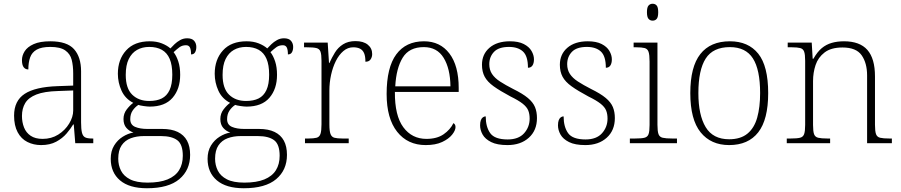

<svg xmlns="http://www.w3.org/2000/svg" viewBox="-20 -763 4799 1023"><path d="M199 10Q159 10 126 -6.5Q93 -23 74 -58.5Q55 -94 55 -147Q55 -226 111.5 -263Q168 -300 287 -304L370 -307V-371Q370 -413 362 -444.5Q354 -476 327.5 -494.5Q301 -513 248 -513Q201 -513 175.5 -498.5Q150 -484 140.5 -457Q131 -430 131 -393Q115 -393 106 -405Q97 -417 97 -443Q97 -467 111.5 -490Q126 -513 159.5 -528Q193 -543 248 -543Q337 -543 374.5 -501Q412 -459 412 -383V-111Q412 -76 416.5 -57Q421 -38 433 -31.5Q445 -25 471 -25H477V0H381L373 -100H370Q357 -78 335 -52Q313 -26 279.5 -8Q246 10 199 10ZM207 -23Q254 -23 290.5 -46Q327 -69 348.5 -104.5Q370 -140 370 -174V-281L289 -278Q216 -276 174 -259.5Q132 -243 114.5 -214Q97 -185 97 -145Q97 -112 108 -84Q119 -56 143.5 -39.5Q168 -23 207 -23Z M763 240Q669 240 619.5 198Q570 156 570 83Q570 42 588 12.5Q606 -17 634 -34.5Q662 -52 691 -57Q669 -64 653.5 -81.5Q638 -99 638 -129Q638 -158 655.5 -180.5Q673 -203 690 -215Q647 -237 627.5 -280Q608 -323 608 -370Q608 -446 652 -494.5Q696 -543 778 -543Q814 -543 842 -532Q870 -521 888 -505Q897 -515 910 -527.5Q923 -540 940 -549.5Q957 -559 977 -559Q1003 -559 1014.5 -545.5Q1026 -532 1026 -513Q1026 -496 1019.5 -484.5Q1013 -473 998 -473Q998 -498 992 -510Q986 -522 971 -522Q951 -522 936.5 -511.5Q922 -501 905 -485Q920 -466 930 -435.5Q940 -405 940 -364Q940 -289 899.5 -242Q859 -195 778 -195Q766 -195 745.5 -198Q725 -201 717 -204Q699 -192 686.5 -173.5Q674 -155 674 -128Q674 -98 700 -87Q726 -76 765 -76H844Q894 -76 927 -60Q960 -44 976.5 -13.5Q993 17 993 62Q993 143 935.5 191.5Q878 240 763 240ZM766 210Q831 210 872.5 193Q914 176 934 144Q954 112 954 67Q954 6 924.5 -16Q895 -38 838 -38H746Q708 -38 677 -26.5Q646 -15 628 11.5Q610 38 610 83Q610 117 624.5 146Q639 175 673 192.5Q707 210 766 210ZM775 -225Q815 -225 842 -238.5Q869 -252 883.5 -283Q898 -314 898 -365Q898 -417 884 -449.5Q870 -482 842.5 -497.5Q815 -513 775 -513Q738 -513 710 -497Q682 -481 666 -448.5Q650 -416 650 -364Q650 -292 684.5 -258.5Q719 -225 775 -225Z M1279 240Q1185 240 1135.5 198Q1086 156 1086 83Q1086 42 1104 12.5Q1122 -17 1150 -34.5Q1178 -52 1207 -57Q1185 -64 1169.5 -81.5Q1154 -99 1154 -129Q1154 -158 1171.5 -180.5Q1189 -203 1206 -215Q1163 -237 1143.5 -280Q1124 -323 1124 -370Q1124 -446 1168 -494.5Q1212 -543 1294 -543Q1330 -543 1358 -532Q1386 -521 1404 -505Q1413 -515 1426 -527.5Q1439 -540 1456 -549.5Q1473 -559 1493 -559Q1519 -559 1530.5 -545.5Q1542 -532 1542 -513Q1542 -496 1535.5 -484.5Q1529 -473 1514 -473Q1514 -498 1508 -510Q1502 -522 1487 -522Q1467 -522 1452.5 -511.5Q1438 -501 1421 -485Q1436 -466 1446 -435.5Q1456 -405 1456 -364Q1456 -289 1415.5 -242Q1375 -195 1294 -195Q1282 -195 1261.5 -198Q1241 -201 1233 -204Q1215 -192 1202.5 -173.5Q1190 -155 1190 -128Q1190 -98 1216 -87Q1242 -76 1281 -76H1360Q1410 -76 1443 -60Q1476 -44 1492.5 -13.5Q1509 17 1509 62Q1509 143 1451.5 191.5Q1394 240 1279 240ZM1282 210Q1347 210 1388.5 193Q1430 176 1450 144Q1470 112 1470 67Q1470 6 1440.5 -16Q1411 -38 1354 -38H1262Q1224 -38 1193 -26.5Q1162 -15 1144 11.5Q1126 38 1126 83Q1126 117 1140.5 146Q1155 175 1189 192.5Q1223 210 1282 210ZM1291 -225Q1331 -225 1358 -238.5Q1385 -252 1399.5 -283Q1414 -314 1414 -365Q1414 -417 1400 -449.5Q1386 -482 1358.5 -497.5Q1331 -513 1291 -513Q1254 -513 1226 -497Q1198 -481 1182 -448.5Q1166 -416 1166 -364Q1166 -292 1200.5 -258.5Q1235 -225 1291 -225Z M1605 0V-25H1623Q1651 -25 1666.5 -29Q1682 -33 1687.5 -49.5Q1693 -66 1693 -101V-439Q1693 -473 1687.5 -488Q1682 -503 1665.5 -507Q1649 -511 1615 -511H1600V-536H1726L1733 -427H1735Q1748 -456 1764.5 -483Q1781 -510 1808 -527Q1835 -544 1874 -544Q1916 -544 1939.5 -525Q1963 -506 1963 -475Q1963 -459 1954.5 -446.5Q1946 -434 1927 -434Q1927 -463 1920 -479.5Q1913 -496 1898.5 -503.5Q1884 -511 1862 -511Q1833 -511 1809.5 -491Q1786 -471 1769.5 -438Q1753 -405 1744 -364Q1735 -323 1735 -280V-100Q1735 -65 1741 -49Q1747 -33 1762 -29Q1777 -25 1805 -25H1838V0Z M2248 10Q2152 10 2096 -61Q2040 -132 2040 -262Q2040 -404 2091.5 -473.5Q2143 -543 2239 -543Q2325 -543 2374.5 -478Q2424 -413 2424 -294V-273H2084Q2083 -147 2129 -85Q2175 -23 2252 -23Q2308 -23 2343.5 -47.5Q2379 -72 2396 -107Q2401 -104 2404 -99Q2407 -94 2407 -86Q2407 -68 2389 -45.5Q2371 -23 2336 -6.5Q2301 10 2248 10ZM2380 -303Q2379 -397 2344 -454.5Q2309 -512 2238 -512Q2160 -512 2125.5 -455.5Q2091 -399 2086 -303Z M2684 10Q2629 10 2597 -6Q2565 -22 2551.5 -46Q2538 -70 2538 -95Q2538 -112 2542 -122.5Q2546 -133 2553 -138Q2560 -143 2568 -143Q2568 -87 2592 -53.5Q2616 -20 2685 -20Q2743 -20 2772.5 -53Q2802 -86 2802 -131Q2802 -156 2794.5 -174.5Q2787 -193 2765 -210.5Q2743 -228 2700 -249Q2644 -279 2610.5 -303Q2577 -327 2562.5 -354Q2548 -381 2548 -418Q2548 -474 2588 -508.5Q2628 -543 2697 -543Q2742 -543 2770.5 -528.5Q2799 -514 2812 -491.5Q2825 -469 2825 -447Q2825 -426 2817 -414Q2809 -402 2793 -402Q2793 -464 2766.5 -488.5Q2740 -513 2692 -513Q2637 -513 2612 -486.5Q2587 -460 2587 -421Q2587 -391 2601.5 -369Q2616 -347 2644.5 -328.5Q2673 -310 2714 -289Q2765 -264 2792.5 -241Q2820 -218 2830.5 -192.5Q2841 -167 2841 -134Q2841 -68 2797.5 -29Q2754 10 2684 10Z M3099 10Q3044 10 3012 -6Q2980 -22 2966.5 -46Q2953 -70 2953 -95Q2953 -112 2957 -122.5Q2961 -133 2968 -138Q2975 -143 2983 -143Q2983 -87 3007 -53.5Q3031 -20 3100 -20Q3158 -20 3187.5 -53Q3217 -86 3217 -131Q3217 -156 3209.5 -174.5Q3202 -193 3180 -210.5Q3158 -228 3115 -249Q3059 -279 3025.5 -303Q2992 -327 2977.5 -354Q2963 -381 2963 -418Q2963 -474 3003 -508.5Q3043 -543 3112 -543Q3157 -543 3185.5 -528.5Q3214 -514 3227 -491.5Q3240 -469 3240 -447Q3240 -426 3232 -414Q3224 -402 3208 -402Q3208 -464 3181.5 -488.5Q3155 -513 3107 -513Q3052 -513 3027 -486.5Q3002 -460 3002 -421Q3002 -391 3016.5 -369Q3031 -347 3059.5 -328.5Q3088 -310 3129 -289Q3180 -264 3207.5 -241Q3235 -218 3245.5 -192.5Q3256 -167 3256 -134Q3256 -68 3212.5 -29Q3169 10 3099 10Z M3336 0V-25H3363Q3397 -25 3413.5 -29Q3430 -33 3435.5 -48Q3441 -63 3441 -97V-435Q3441 -471 3435.5 -487Q3430 -503 3414.5 -507Q3399 -511 3371 -511H3356V-536H3483V-98Q3483 -64 3488.5 -48.5Q3494 -33 3511 -29Q3528 -25 3561 -25H3587V0ZM3457 -653Q3444 -653 3435.5 -662.5Q3427 -672 3427 -698Q3427 -724 3435.5 -733.5Q3444 -743 3457 -743Q3471 -743 3479 -733.5Q3487 -724 3487 -698Q3487 -672 3479 -662.5Q3471 -653 3457 -653Z M3865 10Q3768 10 3713 -58Q3658 -126 3658 -267Q3658 -407 3711.5 -475Q3765 -543 3869 -543Q3967 -543 4020 -477Q4073 -411 4073 -267Q4073 -126 4020 -58Q3967 10 3865 10ZM3865 -21Q3926 -21 3962.5 -51Q3999 -81 4014.5 -136.5Q4030 -192 4030 -267Q4030 -392 3991.5 -452Q3953 -512 3869 -512Q3779 -512 3740 -451Q3701 -390 3701 -267Q3701 -150 3740 -85.5Q3779 -21 3865 -21Z M4172 0V-25H4192Q4226 -25 4242.5 -29Q4259 -33 4264.5 -48.5Q4270 -64 4270 -98V-439Q4270 -473 4264.5 -488Q4259 -503 4243.5 -507Q4228 -511 4200 -511H4177V-536H4305L4310 -450H4314Q4335 -487 4358.5 -506.5Q4382 -526 4411.5 -534.5Q4441 -543 4477 -543Q4561 -543 4601.5 -497Q4642 -451 4642 -356V-98Q4642 -64 4647.5 -48.5Q4653 -33 4669.5 -29Q4686 -25 4719 -25H4732V0H4600V-361Q4600 -427 4571 -468.5Q4542 -510 4469 -510Q4408 -510 4373.5 -483.5Q4339 -457 4325.5 -416.5Q4312 -376 4312 -331V-97Q4312 -63 4317.5 -48Q4323 -33 4339.5 -29Q4356 -25 4389 -25H4403V0Z"/></svg>

Font: Noto Serif Bengali ExtraLight
Style: Regular
Weight: 250
Version: Version 2.003